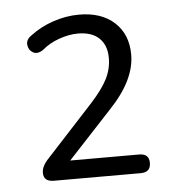

<svg xmlns="http://www.w3.org/2000/svg" viewBox="-40 -746 459 502"><g transform="rotate(-5 190.0 -495.5)"><path d="M82 -282Q55 -282 55 -305Q55 -321 69 -337L196 -475Q227 -509 240 -535Q253 -561 253 -589Q253 -623 233.5 -641.5Q214 -660 178 -660Q155 -660 129 -651Q103 -642 83 -625Q68 -615 56.5 -621.5Q45 -628 43.5 -642Q42 -656 57 -666Q83 -686 117 -697.5Q151 -709 185 -709Q244 -709 278 -677.5Q312 -646 312 -593Q312 -527 246 -457L129 -331H310Q336 -331 336 -307Q336 -282 310 -282Z"/></g></svg>

Font: Chiron GoRound TC L
Style: Regular
Weight: 300
Designer: Ryoko NISHIZUKA 西塚涼子 (kana, bopomofo & ideographs); Paul D. Hunt (Latin, Greek & Cyrillic); Sandoll Communications 산돌커뮤니
Foundry: Adobe
Version: Version 1.000;hotconv 1.1.1;makeotfexe 2.6.0